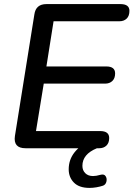

<svg xmlns="http://www.w3.org/2000/svg" viewBox="-20 -725 653 939"><path d="M105 0Q44 0 53 -60L148 -654Q155 -705 207 -705H569Q613 -705 613 -672Q613 -647 599.5 -634Q586 -621 564 -621H242L207 -400H500Q543 -400 543 -366Q543 -342 529.5 -329Q516 -316 494 -316H194L156 -84H470Q514 -84 514 -50Q514 -26 500.5 -13Q487 0 465 0ZM418 194Q367 194 341.5 168Q316 142 316 103Q316 56 344.5 20Q373 -16 425 -39L454 0Q383 29 383 86Q383 108 397 122Q411 136 435 136Q443 136 451.5 134.5Q460 133 471 130Q489 125 496.5 136.5Q504 148 500.5 163Q497 178 484 183Q469 188 451.5 191Q434 194 418 194Z"/></svg>

Font: Nunito SemiBold
Style: Italic
Weight: 600
Italic angle: -9°
Designer: Vernon Adams
Foundry: Vernon Adams
Version: Version 3.601; ttfautohint (v1.8.2.53-6de2)